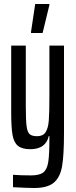

<svg xmlns="http://www.w3.org/2000/svg" viewBox="-20 -738 380 960"><path d="M45 198V136Q84 139 135 139Q177 139 196 124.5Q215 110 221 73.5Q227 37 227 -42V-58H224Q209 8 131 8Q90 8 69.5 -9Q49 -26 42.5 -64Q36 -102 36 -176V-510H109V-205Q109 -136 113 -106.5Q117 -77 128.5 -67Q140 -57 166 -57Q195 -57 208 -77Q221 -97 224 -135.5Q227 -174 227 -257V-510H300V-73Q300 37 290.5 92.5Q281 148 249.5 175Q218 202 151 202Q119 202 45 198ZM135 -573V-578L156 -718H227V-713L193 -573Z"/></svg>

Font: Saira Ultra Condensed Medium
Style: Regular
Weight: 500
Width: 1
Designer: Hector Gatti with collaboration of the Omnibus-Type team
Foundry: Omnibus-Type
Version: Version 1.001; ttfautohint (v1.8)